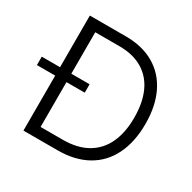

<svg xmlns="http://www.w3.org/2000/svg" viewBox="-185 -864 1023 1022"><g transform="rotate(30 327.0 -353.5)"><path d="M84 0V-337.9H-28.3V-389.6H84V-707H305.7Q406.7 -707 479.2 -665Q551.8 -623 590.3 -543.9Q628.9 -464.8 628.9 -355.5Q628.9 -244.6 589.6 -164.6Q550.3 -84.5 474.9 -42.2Q399.4 0 293.9 0ZM290 -62.5Q378.9 -62.5 439.5 -97.4Q500 -132.3 530.5 -198Q561 -263.7 560.5 -355.5Q560.5 -446.3 531 -511Q501.5 -575.7 443.6 -610.1Q385.7 -644.5 301.8 -644.5H153.3V-389.6H265.6V-337.9H153.3V-62.5Z"/></g></svg>

Font: Pretendard JP Light
Style: Regular
Weight: 300
Designer: Base glyphs from Inter by Rasmus Andersson; Hangeul glyphs from Noto Sans CJK(Source Han Sans) by Jang Soo-young and Kan
Foundry: Kil Hyung-jin
Version: Version 1.309